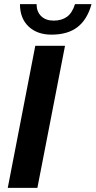

<svg xmlns="http://www.w3.org/2000/svg" viewBox="-20 -910 463 930"><path d="M294.9 -688 161.1 0H17.6L150.9 -688ZM229.5 -742.2Q160.2 -742.2 118.4 -781.7Q76.7 -821.3 76.7 -890.1H157.2Q157.2 -853.5 179.4 -831.8Q201.7 -810.1 240.2 -810.1Q278.3 -810.1 304.2 -828.6Q330.1 -847.2 343.3 -890.1H423.3Q402.8 -815.4 355.5 -778.8Q308.1 -742.2 229.5 -742.2Z"/></svg>

Font: Arimo
Style: Italic
Weight: 400
Italic angle: -12°
Designer: Steve Matteson
Foundry: Monotype Imaging Inc.
Version: Version 1.33